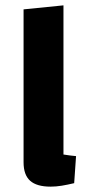

<svg xmlns="http://www.w3.org/2000/svg" viewBox="-20 -685 330 717"><path d="M217 -108Q229 -106 241 -104.5Q253 -103 264 -102L257 -1Q232 5 210.5 8.5Q189 12 169 12Q117 12 92.5 -10Q68 -32 68 -79V-650L217 -665Z"/></svg>

Font: Changa ExtraLight SemiBold
Style: Regular
Weight: 600
Version: Version 3.002; ttfautohint (v1.8.2)